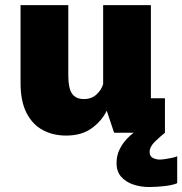

<svg xmlns="http://www.w3.org/2000/svg" viewBox="-20 -520 714 752"><path d="M239 11Q188 11 147.8 -10.5Q107.5 -32 84 -77.5Q60.5 -123 60.5 -195V-500H247.5V-224Q247.5 -174.5 262.2 -153.2Q277 -132 308.5 -132Q339 -132 358.5 -150.5Q378 -169 384 -191V-500H571V-135H626V0H427L398 -86.5Q378.5 -46 339 -17.5Q299.5 11 239 11ZM674 92V197.5Q657.5 205 624.8 208.8Q592 212.5 563.5 212.5Q531.5 212.5 502.2 202.8Q473 193 454.8 172.5Q436.5 152 436.5 119Q436.5 88.5 448.5 64.8Q460.5 41 476.2 24.5Q492 8 503.5 0H626Q607 15 586.5 35Q566 55 566 75.5Q566 92.5 579.2 98.8Q592.5 105 605 105Q613 105 627.2 103Q641.5 101 655 98Q668.5 95 674 92Z"/></svg>

Font: Trispace ExtraBold
Style: Regular
Weight: 800
Designer: Tyler Finck
Foundry: Etcetera Type Company
Version: Version 1.210; ttfautohint (v1.8.3)